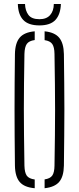

<svg xmlns="http://www.w3.org/2000/svg" viewBox="-20 -966 407 990"><path d="M159 4.5Q105.5 0 81.8 -27.5Q58 -55 57 -112Q56 -196 55.5 -266.5Q55 -337 55 -403Q55 -469 55.5 -538Q56 -607 57 -687Q58 -744.5 81.8 -772.2Q105.5 -800 159 -804.5V-759.5Q129.5 -755.5 118.2 -739.5Q107 -723.5 106 -688Q104.5 -603 103.8 -535.2Q103 -467.5 103 -404Q103 -340.5 103.8 -270.5Q104.5 -200.5 106 -111.5Q107 -75.5 118.2 -60Q129.5 -44.5 159 -40.5ZM210 4.5V-41Q238.5 -45 249.5 -60.8Q260.5 -76.5 261 -111.5Q262.5 -198 263.2 -267Q264 -336 264 -399.2Q264 -462.5 263.2 -531.8Q262.5 -601 261 -688Q260.5 -723 249.5 -739Q238.5 -755 210 -759V-804.5Q262 -799.5 285.2 -771.5Q308.5 -743.5 309.5 -687Q310.5 -607 311.2 -538Q312 -469 312 -403Q312 -337 311.2 -266.5Q310.5 -196 309.5 -112Q308.5 -55.5 285.2 -28.2Q262 -1 210 4.5ZM183.5 -835Q126.5 -835 100 -863Q73.5 -891 72 -945.5H109Q110 -911.5 126.5 -889.2Q143 -867 183.5 -867Q219.5 -867 238.2 -888Q257 -909 257.5 -945.5H294Q292 -891.5 265.8 -863.2Q239.5 -835 183.5 -835Z"/></svg>

Font: Big Shoulders Stencil Text ExtraLight
Style: Regular
Weight: 250
Version: Version 2.001